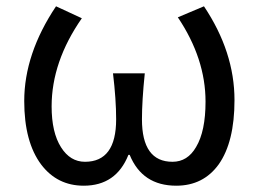

<svg xmlns="http://www.w3.org/2000/svg" viewBox="-20 -577 822 610"><path d="M111 -54Q57 -126 57 -256Q57 -406 158 -557L240 -519Q144 -381 144 -239Q144 -156 174 -109Q203 -63 250 -63Q349 -63 349 -198Q349 -261 339 -344H440Q431 -257 431 -198Q431 -63 528 -63Q576 -63 603 -110Q633 -160 633 -254Q633 -391 545 -522L628 -557Q725 -412 725 -259Q725 -126 675 -55Q626 13 540 13Q432 13 392 -85H388Q349 13 246 13Q162 13 111 -54Z"/></svg>

Font: Source Han Sans K Regular
Style: Regular
Weight: 400
Designer: Ryoko NISHIZUKA  (kana & ideographs); Paul D. Hunt (Latin, Greek & Cyrillic); Wenlong ZHANG  (bopomofo); Sandoll Communi
Foundry: Adobe Systems Incorporated
Version: Version 1.00 July 18, 2014, initial release